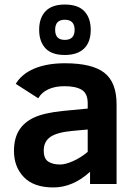

<svg xmlns="http://www.w3.org/2000/svg" viewBox="-20 -803 596 838"><path d="M373 0V-53.2Q298.3 15.1 212.9 15.1Q127.9 15.1 84.5 -29.5Q41 -74.2 41 -144Q41 -198.7 63.2 -234.4Q85.4 -270 129.2 -290.3Q172.9 -310.5 254.9 -318.8L362.8 -329.1V-352.1Q362.8 -395 336.9 -410.9Q311 -426.8 261.2 -426.8Q220.2 -426.8 190.7 -413.1Q161.1 -399.4 147 -374L48.8 -437Q74.7 -480.5 129.9 -503.7Q185.1 -526.9 263.2 -526.9Q382.8 -526.9 435.8 -485.1Q488.8 -443.4 488.8 -348.1V0ZM362.8 -237.8 298.8 -231.9Q231 -226.1 200.9 -206.1Q170.9 -186 170.9 -146Q170.9 -110.8 190.4 -97.9Q210 -85 242.2 -85Q265.1 -85 298.1 -99.4Q331.1 -113.8 362.8 -140.1ZM376 -672.9Q376 -619.1 346.9 -591.1Q317.9 -563 262.7 -563Q205.6 -563 178.2 -592.5Q150.9 -622.1 150.9 -672.9Q150.9 -725.1 179 -754.2Q207 -783.2 262.7 -783.2Q320.8 -783.2 348.4 -753.7Q376 -724.1 376 -672.9ZM305.7 -672.9Q305.7 -716.8 262.7 -716.8Q220.7 -716.8 220.7 -672.9Q220.7 -628.9 262.7 -628.9Q305.7 -628.9 305.7 -672.9Z"/></svg>

Font: Clear Sans
Style: Bold
Weight: 700
Foundry: Intel Corporation
Version: Version 1.00